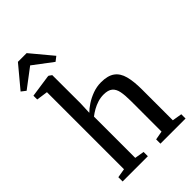

<svg xmlns="http://www.w3.org/2000/svg" viewBox="-320 -1129 1237 1237"><g transform="rotate(-45 298.5 -511.0)"><path d="M92 -49.5V-751.5L14.5 -762.5V-797L166 -819H174.5L194 -805L194.5 -548L191 -464.5Q209 -483 239 -503Q269 -523 306.5 -536.8Q344 -550.5 383.5 -550.5Q444.5 -550.5 478 -526.2Q511.5 -502 524.5 -453.2Q537.5 -404.5 537.5 -330.5V-50L603.5 -39V0H374.5V-39L434.5 -50V-330Q434.5 -381 427.8 -415Q421 -449 400.5 -466Q380 -483 339 -483Q312 -483 286.2 -475Q260.5 -467 237.2 -454Q214 -441 195 -426V-50L260 -39V0H30V-39ZM6 -850.5 -25 -874.5 98 -1022H177.5L300.5 -874.5L269.5 -850.5L137.5 -950Z"/></g></svg>

Font: Merriweather 60pt
Style: Regular
Weight: 400
Version: Version 2.100